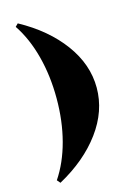

<svg xmlns="http://www.w3.org/2000/svg" viewBox="-108 -714 554 805"><g transform="rotate(-15 168.5 -312.0)"><path d="M302 -312Q302 -211 235.5 -120.5Q169 -30 52 34L40 20Q83 -44 105.5 -129Q128 -214 128 -312Q128 -410 105.5 -496Q83 -582 40 -646L52 -658Q169 -594 235.5 -503.5Q302 -413 302 -312Z"/></g></svg>

Font: Playfair Display SC Black
Style: Regular
Weight: 900
Designer: Claus Eggers Sørensen
Foundry: Claus Eggers Sørensen
Version: Version 1.200; ttfautohint (v1.6)